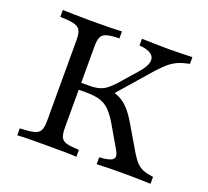

<svg xmlns="http://www.w3.org/2000/svg" viewBox="-103 -696 889 822"><g transform="rotate(20 342.0 -285.5)"><path d="M412.9 0V-31.5Q458.9 -33.9 472.6 -45.6Q486.3 -57.3 471 -83.9L414.5 -181.5Q393.5 -217.7 373.8 -237.9Q354 -258.1 329 -265.7Q304 -273.4 264.5 -273.4H206.5V-304.8H265.3Q292.7 -304.8 311.3 -309.7Q329.8 -314.5 345.6 -326.6Q361.3 -338.7 379 -358.1L446.8 -435.5Q474.2 -466.1 478.6 -488.7Q483.1 -511.3 466.1 -524.6Q449.2 -537.9 411.3 -540.3V-571Q443.5 -570.2 472.6 -569.4Q501.6 -568.5 533.1 -568.5Q566.1 -568.5 593.1 -569.4Q620.2 -570.2 641.1 -571V-540.3Q612.1 -534.7 591.1 -525.8Q570.2 -516.9 551.6 -501.6Q533.1 -486.3 510.5 -461.3L367.7 -297.6L361.3 -317.7Q389.5 -312.1 410.5 -300Q431.5 -287.9 450 -266.5Q468.5 -245.2 489.5 -208.9L553.2 -100.8Q567.7 -76.6 581.5 -62.5Q595.2 -48.4 613.3 -41.5Q631.5 -34.7 658.1 -31.5V0Q633.1 -0.8 612.1 -1.2Q591.1 -1.6 571.8 -2Q552.4 -2.4 532.3 -2.4Q502.4 -2.4 475.4 -2Q448.4 -1.6 412.9 0ZM50.8 0V-31.5Q93.5 -33.1 114.5 -38.3Q135.5 -43.5 142.7 -58.1Q150 -72.6 150 -100.8V-470.2Q150 -499.2 142.7 -513.3Q135.5 -527.4 114.5 -533.1Q93.5 -538.7 50.8 -539.5V-571Q71.8 -570.2 107.3 -569.4Q142.7 -568.5 191.1 -568.5Q235.5 -568.5 268.1 -569.4Q300.8 -570.2 320.2 -571V-539.5Q282.3 -538.7 263.3 -533.1Q244.4 -527.4 237.9 -513.3Q231.5 -499.2 231.5 -470.2V-100.8Q231.5 -72.6 237.9 -58.1Q244.4 -43.5 263.3 -38.3Q282.3 -33.1 320.2 -31.5V0Q300.8 -1.6 267.7 -2Q234.7 -2.4 191.1 -2.4Q142.7 -2.4 107.3 -2Q71.8 -1.6 50.8 0Z"/></g></svg>

Font: Playfair 12pt
Style: Regular
Weight: 400
Designer: Claus Eggers Sørensen
Foundry: Claus Eggers Sørensen
Version: Version 2.000;gftools[0.9.28]